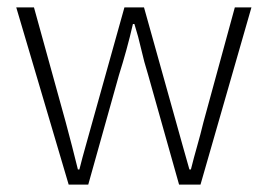

<svg xmlns="http://www.w3.org/2000/svg" viewBox="-20 -500 725 520"><path d="M166 0 24 -480H72L158 -169Q167 -136 175 -104.5Q183 -73 191 -41H195Q203 -73 212 -104.5Q221 -136 230 -169L317 -480H370L457 -169Q466 -136 475 -104.5Q484 -73 493 -41H497Q505 -73 514 -104.5Q523 -136 531 -169L616 -480H661L523 0H465L381 -298Q370 -333 362.5 -366.5Q355 -400 344 -435H340Q332 -400 322.5 -365.5Q313 -331 302 -296L219 0Z"/></svg>

Font: Giro Light
Style: Regular
Weight: 300
Designer: Paul D. Hunt
Foundry: Adobe Systems Incorporated
Version: Version 1.000;PS 1.0;hotconv 1.0.88;makeotf.lib2.5.647800